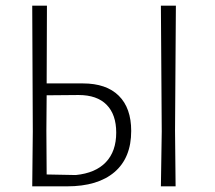

<svg xmlns="http://www.w3.org/2000/svg" viewBox="-20 -659 760 679"><path d="M444 -196Q444 -101 385 -50.5Q326 0 217 0H94L96 -194L94 -639H146L145 -364H273Q356 -364 400 -320.5Q444 -277 444 -196ZM599 -197 601 0H549L552 -194L549 -639H602ZM391 -190Q391 -254 357 -288.5Q323 -323 258 -323L145 -322L144 -197L145 -42L248 -40Q318 -47 354.5 -85.5Q391 -124 391 -190Z"/></svg>

Font: Luna Sans Light
Style: Regular
Weight: 300
Designer: Juan Pablo del Peral
Foundry: Huerta Tipografica
Version: Version 2.001; ttfautohint (v1.5)